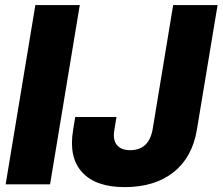

<svg xmlns="http://www.w3.org/2000/svg" viewBox="-20 -748 903 779"><path d="M303.7 -727.5 183.1 0H2.9L123.5 -727.5ZM485.8 11.2Q368.7 11.2 313.5 -48.8Q258.3 -108.9 276.4 -219.2L285.2 -273.4H452.6L443.4 -217.8Q437.5 -180.2 454.6 -159.4Q471.7 -138.7 507.8 -138.7Q585 -138.7 599.6 -225.1L682.6 -727.5H862.8L778.8 -221.7Q760.3 -109.4 683.8 -49.1Q607.4 11.2 485.8 11.2Z"/></svg>

Font: Inter Display Extra Bold
Style: Italic
Weight: 800
Italic angle: -9.39999°
Designer: Rasmus Andersson
Foundry: rsms
Version: Version 4.000;git-4fc901f